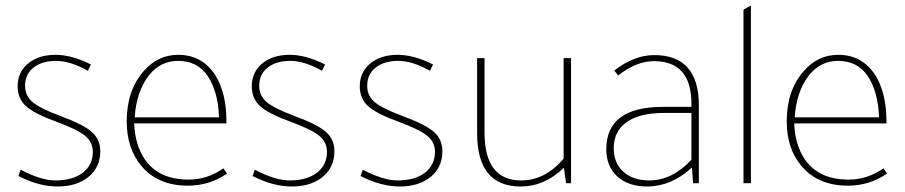

<svg xmlns="http://www.w3.org/2000/svg" viewBox="-20 -665 3286 697"><path d="M299 -408Q235 -444 184 -444Q132 -444 101.5 -419.5Q71 -395 71 -354Q71 -318 97.5 -295Q124 -272 199 -244Q283 -213 313.5 -186Q344 -159 344 -116Q344 -58 301.5 -23Q259 12 189 12Q121 12 47 -26L55 -49Q129 -10 181 -10Q244 -10 280.5 -38Q317 -66 317 -114Q317 -149 289 -172Q261 -195 185 -223Q105 -252 74.5 -279.5Q44 -307 44 -352Q44 -403 82 -434.5Q120 -466 182 -466Q240 -466 310 -431Z M802 -217H467Q469 -175 479 -143Q520 -13 665 -13Q733 -13 791 -54L804 -35Q741 9 662 9Q553 9 493 -63Q440 -126 440 -225Q440 -335 500 -405Q552 -466 627 -466Q713 -466 761 -393Q802 -328 802 -225ZM469 -239H775Q772 -332 734 -389Q697 -444 626 -444Q563 -444 521 -392Q475 -333 469 -239Z M1149 -408Q1085 -444 1034 -444Q982 -444 951.5 -419.5Q921 -395 921 -354Q921 -318 947.5 -295Q974 -272 1049 -244Q1133 -213 1163.5 -186Q1194 -159 1194 -116Q1194 -58 1151.5 -23Q1109 12 1039 12Q971 12 897 -26L905 -49Q979 -10 1031 -10Q1094 -10 1130.5 -38Q1167 -66 1167 -114Q1167 -149 1139 -172Q1111 -195 1035 -223Q955 -252 924.5 -279.5Q894 -307 894 -352Q894 -403 932 -434.5Q970 -466 1032 -466Q1090 -466 1160 -431Z M1541 -408Q1477 -444 1426 -444Q1374 -444 1343.5 -419.5Q1313 -395 1313 -354Q1313 -318 1339.5 -295Q1366 -272 1441 -244Q1525 -213 1555.5 -186Q1586 -159 1586 -116Q1586 -58 1543.5 -23Q1501 12 1431 12Q1363 12 1289 -26L1297 -49Q1371 -10 1423 -10Q1486 -10 1522.5 -38Q1559 -66 1559 -114Q1559 -149 1531 -172Q1503 -195 1427 -223Q1347 -252 1316.5 -279.5Q1286 -307 1286 -352Q1286 -403 1324 -434.5Q1362 -466 1424 -466Q1482 -466 1552 -431Z M2053 -454V0H2035L2027 -56Q1957 12 1870 12Q1712 12 1712 -182V-454H1739V-184Q1739 -10 1872 -10Q1959 -10 2026 -89V-454Z M2517 0H2496L2492 -57Q2417 12 2329 12Q2261 12 2221 -24.5Q2181 -61 2181 -123Q2181 -277 2386 -277H2490V-288Q2490 -443 2354 -443Q2290 -443 2224 -391L2210 -409Q2282 -465 2355 -465Q2517 -465 2517 -282ZM2490 -255H2390Q2297 -255 2250 -218Q2208 -185 2208 -127Q2208 -73 2243 -41.5Q2278 -10 2337 -10Q2420 -10 2490 -85Z M2706 -645V0H2679V-630Z M3198 -217H2863Q2865 -175 2875 -143Q2916 -13 3061 -13Q3129 -13 3187 -54L3200 -35Q3137 9 3058 9Q2949 9 2889 -63Q2836 -126 2836 -225Q2836 -335 2896 -405Q2948 -466 3023 -466Q3109 -466 3157 -393Q3198 -328 3198 -225ZM2865 -239H3171Q3168 -332 3130 -389Q3093 -444 3022 -444Q2959 -444 2917 -392Q2871 -333 2865 -239Z"/></svg>

Font: Tajawal ExtraLight
Style: Regular
Weight: 275
Designer: Boutros Fonts
Foundry: Created by Boutros International 2017
Version: Version 1.700